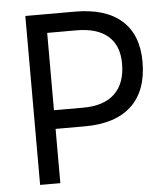

<svg xmlns="http://www.w3.org/2000/svg" viewBox="-51 -739 688 785"><g transform="rotate(-5 293.0 -346.5)"><path d="M82 0V-693.4H285.6Q411.1 -693.4 477.1 -634.8Q543 -576.2 543 -464.8Q543 -346.7 477.1 -284.7Q411.1 -222.7 285.6 -222.7H165V0ZM165 -299.3H285.6Q370.1 -299.3 414.6 -341.8Q459 -384.3 459 -464.8Q459 -539.1 414.6 -577.9Q370.1 -616.7 285.6 -616.7H165Z"/></g></svg>

Font: Cascadia Mono SemiLight
Style: Regular
Weight: 350
Monospace: yes
Designer: Aaron Bell
Foundry: Saja Typeworks
Version: Version 2404.023; ttfautohint (v1.8.4)